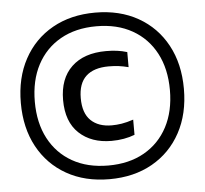

<svg xmlns="http://www.w3.org/2000/svg" viewBox="-53 -807 934 875"><g transform="rotate(-5 413.5 -370.0)"><path d="M413.5 11Q301.5 11 217.5 -36.5Q133.5 -84 87 -169.8Q40.5 -255.5 40.5 -370Q40.5 -484.5 87 -570.2Q133.5 -656 217.5 -703.5Q301.5 -751 413.5 -751Q525.5 -751 609.5 -703.5Q693.5 -656 740 -570.2Q786.5 -484.5 786.5 -370Q786.5 -255.5 740 -169.8Q693.5 -84 609.5 -36.5Q525.5 11 413.5 11ZM437.5 -162Q345.5 -162 289.5 -214.5Q233.5 -267 233.5 -366.5Q233.5 -464.5 290 -518.2Q346.5 -572 448 -572Q474.5 -572 497.8 -569Q521 -566 544 -559V-490Q521 -496 499.8 -498.8Q478.5 -501.5 454 -501.5Q385.5 -501.5 350 -468.5Q314.5 -435.5 314.5 -368Q314.5 -299.5 349.2 -266Q384 -232.5 445 -232.5Q466.5 -232.5 490.2 -236.2Q514 -240 544 -250V-180.5Q521 -171.5 494.2 -166.8Q467.5 -162 437.5 -162ZM413.5 -51.5Q508.5 -51.5 577.8 -90.8Q647 -130 684.8 -201.5Q722.5 -273 722.5 -370Q722.5 -467 684.8 -538.5Q647 -610 577.8 -649.2Q508.5 -688.5 413.5 -688.5Q318.5 -688.5 249.2 -649.2Q180 -610 142.2 -538.5Q104.5 -467 104.5 -370Q104.5 -273 142.2 -201.5Q180 -130 249.2 -90.8Q318.5 -51.5 413.5 -51.5Z"/></g></svg>

Font: Encode Sans SC Condensed Medium
Style: Regular
Weight: 500
Width: 3
Designer: Multiple Designers
Foundry: Impallari Type
Version: Version 3.002